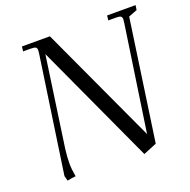

<svg xmlns="http://www.w3.org/2000/svg" viewBox="-127 -825 950 962"><g transform="rotate(-20 348.0 -344.0)"><path d="M67.9 -19 158.2 -637.2Q160.2 -650.9 160.2 -655.8Q160.2 -668.5 153.3 -672.6Q146.5 -676.8 127.9 -676.8H86.9L89.8 -702.1H238.8L528.8 -75.2L611.8 -637.2Q613.8 -650.9 613.8 -655.8Q613.8 -668.5 607.2 -672.6Q600.6 -676.8 582 -676.8H541L543.9 -702.1H695.8L691.9 -676.8L646 -659.2L553.2 -15.1L481.9 14.2L187 -626L118.2 -146Q112.8 -103.5 112.8 -68.8Q112.8 -40 120.1 1Q100.1 2.4 75.2 7.8Z"/></g></svg>

Font: Dihjauti S
Style: Italic
Weight: 400
Italic angle: -9°
Designer: T. Christopher White
Version: Version 3.0.0